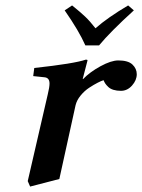

<svg xmlns="http://www.w3.org/2000/svg" viewBox="-20 -666 523 706"><path d="M285.2 -375Q310.1 -400.9 349.4 -422.4Q388.7 -443.8 415 -443.8Q451.2 -443.8 467 -428.7Q482.9 -413.6 482.9 -393.1Q482.9 -371.1 465.6 -351.6Q448.2 -332 424.8 -332Q409.2 -332 397.2 -335.7Q385.3 -339.4 378.2 -346.2Q371.1 -353 367.4 -358.4Q363.8 -363.8 360.8 -371.1Q352.5 -368.7 339.1 -361.8Q325.7 -355 308.1 -343.5Q290.5 -332 276.4 -314.7Q262.2 -297.4 257.8 -278.8L198.2 -7.8L90.8 20L82 0L155.8 -319.8Q162.1 -345.7 162.1 -358.9Q162.1 -379.9 144 -381.8L102.1 -386.2L106 -416Q253.4 -432.1 295.9 -446.8Q301.8 -446.8 301.8 -443.8L284.2 -376ZM344.2 -499H293.9Q270.5 -552.2 217.8 -627.9L245.1 -646Q274.9 -622.1 293 -605Q311 -587.9 331.1 -562Q376 -601.6 451.2 -646L472.2 -627.9Q384.8 -548.3 344.2 -499Z"/></svg>

Font: Linux Libertine
Style: Bold Italic
Weight: 700
Italic angle: -11.5°
Designer: Philipp H. Poll
Foundry: Philipp H. Poll
Version: Version 4.0.5